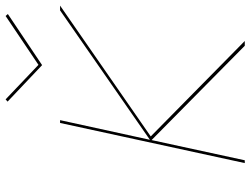

<svg xmlns="http://www.w3.org/2000/svg" viewBox="-124 -768 892 684"><g transform="rotate(-90 322.0 -426.0)"><path d="M432 -722 302 -845 310 -852 433 -735 607 -852 614 -844ZM178 -335 518 0H501L165 -332L93 0H83L226 -658H236L166 -338L627 -658H644Z"/></g></svg>

Font: Ysabeau Infant Hairline
Style: Italic
Weight: 100
Italic angle: -12°
Designer: Christian Thalmann (Catharsis Fonts)
Version: Version 0.003